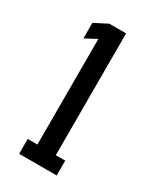

<svg xmlns="http://www.w3.org/2000/svg" viewBox="-96 -712 297 370"><g transform="rotate(30 52.0 -527.0)"><path d="M11.5 -375H95V-408H74V-679H36.5L7.5 -664V-629.5L33 -643V-408H11.5Z"/></g></svg>

Font: Anybody UltraCondensed
Style: Regular
Weight: 400
Width: 1
Version: Version 1.113;gftools[0.9.25]